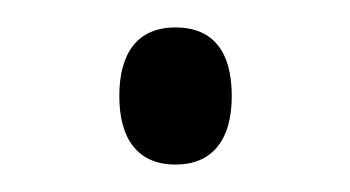

<svg xmlns="http://www.w3.org/2000/svg" viewBox="-20 -410 255 140"><path d="M67 -340C67 -308 81 -290 108 -290C134 -290 149 -307 149 -340C149 -374 134 -390 108 -390C80 -390 67 -371 67 -340Z"/></svg>

Font: Noto Sans Devanagari Condensed Light
Style: Regular
Weight: 300
Width: 3
Designer: Jelle Bosma - Monotype Design Team
Foundry: Monotype Imaging Inc.
Version: Version 2.004